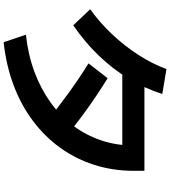

<svg xmlns="http://www.w3.org/2000/svg" viewBox="39 -904 922 1040"><g transform="rotate(90 500.0 -384.0)"><path d="M168 -63.3Q276 -75 368.4 -109.3Q460.7 -143.6 534.7 -196.8Q608.7 -250 660.7 -319.5Q712.7 -389 740.6 -472Q768.4 -555 768.4 -648.7L825 -585.4H340V-705.3H905.3V-648.7Q905.3 -534.7 873.1 -434Q841 -333.3 780.5 -249.3Q720 -165.3 634.5 -101.2Q549 -37 441.6 3.3Q334.3 43.7 208.7 57.3ZM30 -411.6Q102.7 -463.3 165.7 -530.3Q228.7 -597.3 277.5 -673Q326.4 -748.7 354 -824.7L489 -802Q459 -707 406.8 -620.8Q354.6 -534.7 282 -458.9Q209.3 -383 117 -319.7ZM655.7 -163Q564.7 -236 482.4 -295.5Q400 -355 323.3 -402.4L403.6 -506Q493.3 -450.7 577 -390.3Q660.6 -330 736.3 -266.7Z"/></g></svg>

Font: M PLUS 1 Thin
Style: Regular
Weight: 100
Designer: Coji Morishita
Foundry: UNDERFOREST DESIGN
Version: Version 1.001